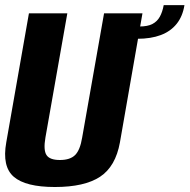

<svg xmlns="http://www.w3.org/2000/svg" viewBox="-21 -727 741 750"><path d="M193.5 3.5Q309 3.5 369.8 -36.5Q430.5 -76.5 447.5 -171L535.5 -675H385.5L300 -190Q292 -141 272.5 -121.5Q253 -102 213 -102Q173 -102 160.5 -121.5Q148 -141 156.5 -190L242 -675H92L3.5 -171Q-13.5 -76.5 32.8 -36.5Q79 3.5 193.5 3.5ZM523.5 -623.5 515.5 -575.5Q568.5 -575.5 607 -590Q645.5 -604.5 669 -633.8Q692.5 -663 699.5 -707H618.5Q613.5 -680 603.2 -661.5Q593 -643 574.2 -633.2Q555.5 -623.5 523.5 -623.5Z"/></svg>

Font: Anybody Condensed
Style: Bold Italic
Weight: 700
Width: 3
Italic angle: -10°
Version: Version 1.113;gftools[0.9.25]